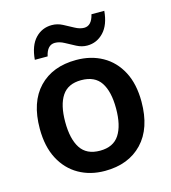

<svg xmlns="http://www.w3.org/2000/svg" viewBox="-112 -840 839 941"><g transform="rotate(-15 307.0 -369.5)"><path d="M565 -272Q565 -137 495 -63.5Q425 10 305 10Q231 10 173 -23Q115 -56 82 -119Q49 -182 49 -272Q49 -407 118.5 -479.5Q188 -552 308 -552Q383 -552 441 -519.5Q499 -487 532 -424.5Q565 -362 565 -272ZM178 -272Q178 -186 208.5 -139Q239 -92 307 -92Q375 -92 405.5 -139Q436 -186 436 -272Q436 -358 405.5 -404Q375 -450 306 -450Q239 -450 208.5 -404Q178 -358 178 -272ZM113 -605Q119 -676 153 -712Q187 -748 237 -748Q265 -748 291 -734.5Q317 -721 341.5 -707.5Q366 -694 388 -694Q426 -694 439 -749H504Q498 -679 463.5 -642.5Q429 -606 380 -606Q353 -606 327 -619.5Q301 -633 276.5 -646.5Q252 -660 229 -660Q190 -660 178 -605Z"/></g></svg>

Font: Noto Sans Sinhala UI SemiBold
Style: Regular
Weight: 600
Designer: Jelle Bosma - Monotype Design Team
Foundry: Monotype Imaging Inc.
Version: Version 2.006; ttfautohint (v1.8.4.7-5d5b)